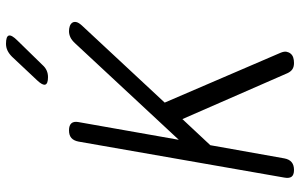

<svg xmlns="http://www.w3.org/2000/svg" viewBox="-200 -790 1000 640"><g transform="rotate(-90 300.0 -470.0)"><path d="M92 -22Q89 -6 79.5 2Q70 10 53.5 10Q37 10 31 2Q25 -6 28 -22L148 -708Q151 -724 160 -732Q169 -740 185.5 -740Q202 -740 209 -732Q216 -724 213 -708L154 -374L475 -719Q486 -731 496 -735.5Q506 -740 516 -740Q525 -740 532.5 -737.5Q540 -735 544 -729.5Q548 -724 546.5 -716Q545 -708 535 -697L278 -421L444 -35Q449 -23 447.5 -15Q446 -7 441 -1Q436 5 428 7.5Q420 10 410 10Q397 10 389 4.5Q381 -1 376 -12L223 -362L136 -269ZM363 -810Q341 -810 338 -819Q335 -828 352 -846L431 -930Q441 -940 451.5 -945Q462 -950 474 -950Q499 -950 501.5 -940.5Q504 -931 485 -912L403 -828Q395 -819 385 -814.5Q375 -810 363 -810Z"/></g></svg>

Font: Maple Mono NL ExtraLight
Style: Italic
Weight: 275
Italic angle: -10°
Monospace: yes
Designer: subframe7536
Version: Version 7.000